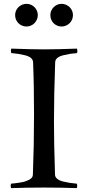

<svg xmlns="http://www.w3.org/2000/svg" viewBox="-20 -969 455 992"><path d="M38.1 -717.8Q147.5 -713.9 208 -713.9Q268.6 -713.9 377.9 -717.8Q379.9 -710 379.9 -707Q379.9 -701.7 377.9 -694.8Q355.5 -692.9 341.6 -690.7Q327.6 -688.5 307.4 -683.6Q287.1 -678.7 276.4 -669.7Q265.6 -660.6 265.1 -647.9Q258.8 -481.9 258.8 -338.9Q258.8 -234.4 264.2 -66.9Q264.6 -54.2 275.4 -45.2Q286.1 -36.1 306.4 -31.2Q326.7 -26.4 340.6 -24.2Q354.5 -22 377 -20Q378.9 -14.2 378.9 -6.8Q378.9 -2.9 377 2.9Q293.9 0 207 0Q119.1 0 37.1 2.9Q35.2 -2.9 35.2 -6.8Q35.2 -15.1 37.1 -20Q51.8 -21.5 60.5 -22.5Q69.3 -23.4 84.7 -25.9Q100.1 -28.3 109.6 -31.5Q119.1 -34.7 129.4 -39.6Q139.6 -44.4 144.8 -51.3Q149.9 -58.1 149.9 -66.9Q155.8 -219.7 155.8 -375Q155.8 -533.2 150.9 -647.9Q150.4 -660.6 139.6 -669.7Q128.9 -678.7 108.6 -683.6Q88.4 -688.5 74.5 -690.7Q60.5 -692.9 38.1 -694.8Q36.1 -703.6 36.1 -707Q36.1 -711.9 38.1 -717.8ZM58.1 -891.1Q58.1 -902.8 62.7 -913.6Q67.4 -924.3 75.4 -932.1Q83.5 -939.9 94.2 -944.6Q105 -949.2 117.2 -949.2Q128.9 -949.2 139.6 -944.6Q150.4 -939.9 158.2 -932.1Q166 -924.3 170.7 -913.6Q175.3 -902.8 175.3 -891.1Q175.3 -878.9 170.7 -868.2Q166 -857.4 158.2 -849.4Q150.4 -841.3 139.6 -836.7Q128.9 -832 117.2 -832Q104.5 -832 93.8 -836.7Q83 -841.3 75.2 -849.1Q67.4 -856.9 62.7 -867.7Q58.1 -878.4 58.1 -891.1ZM240.2 -891.1Q240.2 -903.3 244.9 -913.8Q249.5 -924.3 257.3 -932.1Q265.1 -939.9 275.6 -944.6Q286.1 -949.2 298.3 -949.2Q310.1 -949.2 320.8 -944.6Q331.5 -939.9 339.6 -932.1Q347.7 -924.3 352.3 -913.8Q356.9 -903.3 356.9 -891.1Q356.9 -878.4 352.3 -867.7Q347.7 -856.9 339.6 -849.1Q331.5 -841.3 321 -836.7Q310.5 -832 298.3 -832Q286.1 -832 275.4 -836.7Q264.6 -841.3 256.8 -849.1Q249 -856.9 244.6 -867.7Q240.2 -878.4 240.2 -891.1Z"/></svg>

Font: Jacques Francois
Style: Regular
Weight: 400
Designer: Manvel Shmavonyan, Alexei Vanyashin
Foundry: Cyreal (www.cyreal.org)
Version: Version 1.003